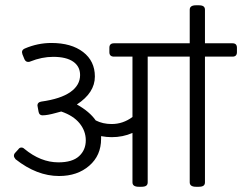

<svg xmlns="http://www.w3.org/2000/svg" viewBox="-20 -715 927 735"><path d="M870 -549.3Q887 -549.3 887 -532.3V-515.3Q887 -498.2 870 -498.2H764.6V-17Q764.6 -8.3 759 -4.2Q753.5 0 740.4 0H730.5Q706.3 0 706.3 -17V-498.2H545.4V-17Q545.4 -8.3 539.8 -4.2Q534.3 0 521.2 0H511.3Q487.1 0 487.1 -17V-206.1Q450.3 -189.9 407.5 -189.9Q388.8 -189.9 367 -193.8V-183.5Q367 -119.7 321.6 -80.5Q276.3 -41.2 206.1 -41.2Q120.9 -41.2 39.6 -105.4Q33.3 -113 33.3 -118.5Q33.3 -125.2 38 -130L50.3 -143.5Q54.7 -150.2 61.8 -150.2Q68.2 -150.2 72.9 -145.5Q135.6 -93.5 203.7 -93.5Q256.8 -93.5 282.6 -117.1Q308.4 -140.7 308.4 -178Q308.4 -213.6 284.6 -243Q260.8 -272.3 214.4 -288.1Q212 -287.8 204.9 -285.6Q197.8 -283.4 193.8 -282.6Q161.3 -273.5 142.7 -273.5Q130 -273.5 127.6 -287.4L124.1 -306.8Q123.3 -308.4 123.3 -311.5Q123.3 -323.8 138.7 -326.2Q212.4 -336.5 249.5 -362.7Q286.6 -388.8 286.6 -427.7Q286.6 -460.6 260.2 -479Q233.8 -497.4 183.5 -497.4Q140.3 -497.4 95.9 -479.6Q93.5 -478 87.6 -478Q78.5 -478 73.7 -487.9L65.8 -507.3Q64.2 -513.7 64.2 -515.3Q64.2 -524.4 74.5 -529.1Q124.1 -550.5 176.8 -550.5Q252.9 -550.5 298.1 -515.9Q343.2 -481.2 343.2 -422.1Q343.2 -359.9 274.3 -315.1Q323 -287.8 346.4 -254.1Q373.4 -240.2 407.5 -240.2Q450.7 -240.2 487.1 -267.1V-498.2H416.6Q398.7 -498.2 398.7 -515.3V-532.3Q398.7 -549.3 416.6 -549.3H706.3V-677.8Q706.3 -694.8 730.5 -694.8H740.4Q753.5 -694.8 759 -690.6Q764.6 -686.5 764.6 -677.8V-549.3Z"/></svg>

Font: Jaldi
Style: Regular
Weight: 400
Designer: Pablo Cosgaya and Nicolas Silva
Foundry: Omnibus-Type
Version: Version 1.001;PS 001.001;hotconv 1.0.70;makeotf.lib2.5.58329